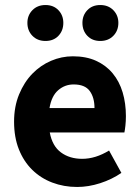

<svg xmlns="http://www.w3.org/2000/svg" viewBox="-20 -732 558 764"><path d="M287 12Q234 12 188 -5.5Q142 -23 108 -56.5Q74 -90 55 -138Q36 -186 36 -248Q36 -308 56 -356.5Q76 -405 108.5 -438.5Q141 -472 183 -490Q225 -508 270 -508Q323 -508 362.5 -490Q402 -472 428.5 -440Q455 -408 468 -364.5Q481 -321 481 -270Q481 -250 479 -232Q477 -214 475 -205H178Q188 -151 222.5 -125.5Q257 -100 307 -100Q360 -100 414 -133L463 -44Q425 -18 378.5 -3Q332 12 287 12ZM177 -302H356Q356 -344 337 -370Q318 -396 273 -396Q238 -396 211.5 -373Q185 -350 177 -302ZM161 -569Q129 -569 109 -589.5Q89 -610 89 -641Q89 -671 109 -691.5Q129 -712 161 -712Q193 -712 212.5 -691.5Q232 -671 232 -641Q232 -610 212.5 -589.5Q193 -569 161 -569ZM379 -569Q347 -569 327.5 -589.5Q308 -610 308 -641Q308 -671 327.5 -691.5Q347 -712 379 -712Q411 -712 431 -691.5Q451 -671 451 -641Q451 -610 431 -589.5Q411 -569 379 -569Z"/></svg>

Font: hySource Sans Pro
Style: Bold
Weight: 700
Designer: Paul D. Hunt
Foundry: Adobe Systems Incorporated
Version: Version 2.021;PS 2.000;hotconv 1.0.86;makeotf.lib2.5.63406